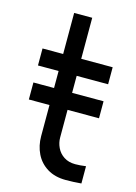

<svg xmlns="http://www.w3.org/2000/svg" viewBox="-104 -703 547 772"><g transform="rotate(15 169.5 -317.0)"><path d="M182.1 -404.3V-333.5H313V-262.7H182.1V-147.5Q182.1 -126 191.7 -105.7Q201.2 -85.4 220.7 -72.5Q240.2 -59.6 268.1 -59.6Q287.6 -59.6 312.5 -63V8.8Q280.8 11.7 248 11.7Q202.6 11.7 170.9 -7.8Q139.2 -27.3 123 -60.3Q106.9 -93.3 106.9 -133.3V-262.7H21V-333.5H106.9V-404.3H21V-475.1H106.9V-646H182.1V-475.1H313V-404.3Z"/></g></svg>

Font: Selawik
Style: Regular
Weight: 400
Designer: Aaron Bell
Foundry: Microsoft Corporation
Version: Version 1.01